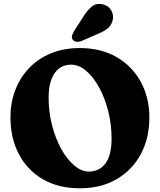

<svg xmlns="http://www.w3.org/2000/svg" viewBox="-20 -972 842 1011"><path d="M400 -719Q511.5 -719 593.8 -671.5Q676 -624 721.2 -541.2Q766.5 -458.5 766.5 -353.5Q766.5 -244.5 721.5 -160.5Q676.5 -76.5 594.2 -28.5Q512 19.5 400.5 19.5Q288 19.5 206 -28Q124 -75.5 79.5 -160Q35 -244.5 35 -355Q35 -430.5 60 -496.5Q85 -562.5 132.2 -612.5Q179.5 -662.5 247.2 -690.8Q315 -719 400 -719ZM567.5 -241.5Q567.5 -317 549.8 -387Q532 -457 501.8 -512Q471.5 -567 433.5 -599.2Q395.5 -631.5 355 -631.5Q298 -631.5 267 -585.8Q236 -540 236 -458Q236 -380.5 254.5 -310.5Q273 -240.5 303.5 -186Q334 -131.5 371.8 -100Q409.5 -68.5 448 -68.5Q502.5 -68.5 535 -111.2Q567.5 -154 567.5 -241.5ZM416.5 -880.5Q438.5 -917.5 463.5 -937.8Q488.5 -958 524 -948.5Q554 -940 567 -915Q580 -890 573 -864Q566 -838.5 547 -822.5Q528 -806.5 491.5 -792L408 -755.5Q396 -751 383.2 -752.2Q370.5 -753.5 363.5 -762.5Q356 -772 359 -783Q362 -794 368.5 -806Z"/></svg>

Font: Fraunces 9pt SuperSoft
Style: Bold
Weight: 700
Version: Version 1.000;[b76b70a41]